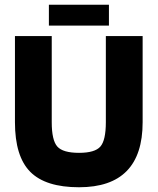

<svg xmlns="http://www.w3.org/2000/svg" viewBox="-20 -779 664 809"><path d="M43 0ZM426 -264V-627H581V-264Q581 -127 514 -58.5Q447 10 313 10Q172 10 107.5 -55Q43 -120 43 -264V-627H198V-264Q198 -188 221.5 -161.5Q245 -135 313 -135Q380 -135 403 -161.5Q426 -188 426 -264ZM439 -759V-671H186V-759Z"/></svg>

Font: Blinker
Style: Bold
Weight: 700
Designer: Juergen Huber
Foundry: supertype
Version: Version 1.015;PS 1.15;hotconv 1.0.88;makeotf.lib2.5.647800; 